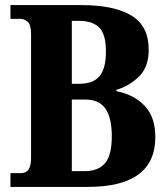

<svg xmlns="http://www.w3.org/2000/svg" viewBox="-20 -734 660 754"><path d="M21 0V-54H61Q82 -54 92 -68Q102 -82 102 -115V-600Q102 -637 88.5 -648.5Q75 -660 60 -660H21V-714H299Q428 -714 496 -673Q564 -632 564 -539Q564 -471 526.5 -434Q489 -397 437 -381V-376Q505 -363 547.5 -319Q590 -275 590 -196Q590 0 325 0ZM292 -405Q346 -405 371 -435Q396 -465 396 -532Q396 -600 369.5 -626Q343 -652 291 -652H262V-405ZM314 -62Q365 -62 392 -92.5Q419 -123 419 -199Q419 -272 394 -307.5Q369 -343 316 -343H262V-62Z"/></svg>

Font: Noto Serif Tamil Condensed ExtraBold
Style: Regular
Weight: 800
Width: 3
Designer: Indian Type Foundry, Tom Grace, and the Monotype Design Team
Foundry: Monotype Imaging Inc.
Version: Version 2.004; ttfautohint (v1.8.4.7-5d5b)